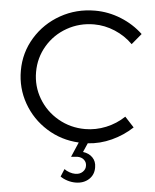

<svg xmlns="http://www.w3.org/2000/svg" viewBox="-60 -752 821 1018"><g transform="rotate(5 350.0 -243.5)"><path d="M477 125Q478 165 450.5 190Q423 215 380 215Q358 215 336 208Q314 201 299 190L316 149Q328 158 344 163.5Q360 169 375 169Q399 169 414 154.5Q429 140 428 121Q428 103 414.5 90.5Q401 78 378 78Q372 78 345 81L379 2Q285 -3 207.5 -51.5Q130 -100 85 -179Q40 -258 40 -351Q40 -447 89 -527.5Q138 -608 221.5 -655Q305 -702 405 -702Q476 -702 543 -675Q610 -648 661 -600L613 -542Q572 -583 517.5 -606Q463 -629 406 -629Q328 -629 262.5 -592Q197 -555 159 -491Q121 -427 121 -351Q121 -275 159 -211Q197 -147 262.5 -109.5Q328 -72 406 -72Q463 -72 517 -94Q571 -116 613 -156L662 -103Q614 -58 553 -30Q492 -2 427 2L406 50Q438 54 457.5 74Q477 94 477 125Z"/></g></svg>

Font: Kalaa
Style: Regular
Weight: 400
Version: Version 1.20 June 5, 2016